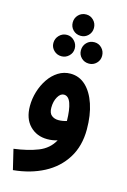

<svg xmlns="http://www.w3.org/2000/svg" viewBox="-145 -823 739 1119"><g transform="rotate(15 225.0 -263.5)"><path d="M52 230 23 109Q107 98 168 74Q229 50 259 -5Q230 4 198 4Q134 4 92.5 -38.5Q51 -81 51 -157Q51 -201 64 -244Q77 -287 101 -322.5Q125 -358 158.5 -379Q192 -400 232 -400Q285 -400 324 -363.5Q363 -327 385 -261.5Q407 -196 407 -110Q407 -10 361.5 63Q316 136 236 178Q156 220 52 230ZM174 -180Q174 -147 191 -133.5Q208 -120 232 -120Q257 -120 282 -128Q281 -196 267.5 -234Q254 -272 226 -272Q205 -272 189.5 -245Q174 -218 174 -180ZM231 -628Q203 -628 184.5 -646.5Q166 -665 166 -692Q166 -719 184.5 -738Q203 -757 231 -757Q257 -757 275.5 -738Q294 -719 294 -692Q294 -665 275.5 -646.5Q257 -628 231 -628ZM153 -484Q126 -484 107 -502.5Q88 -521 88 -547Q88 -574 107 -593.5Q126 -613 153 -613Q179 -613 198 -593.5Q217 -574 217 -547Q217 -521 198 -502.5Q179 -484 153 -484ZM319 -484Q291 -484 272.5 -502.5Q254 -521 254 -547Q254 -575 272.5 -594Q291 -613 319 -613Q345 -613 363.5 -594Q382 -575 382 -547Q382 -521 363.5 -502.5Q345 -484 319 -484Z"/></g></svg>

Font: Noto Sans Arabic ExtCond
Style: Bold
Weight: 700
Width: 2
Designer: Monotype Design Team, Nadine Chahine, Nizar Qandah and Khaled Hosny
Foundry: Monotype Imaging Inc.
Version: Version 2.012; ttfautohint (v1.8.4.7-5d5b)